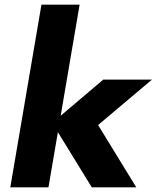

<svg xmlns="http://www.w3.org/2000/svg" viewBox="-20 -800 669 820"><path d="M157 -780 24 0H187L320 -780ZM421 -460 203 -275 372 0H562L399 -266L629 -460Z"/></svg>

Font: Jost ExtraBold
Style: Italic
Weight: 800
Italic angle: -5°
Version: Version 3.710